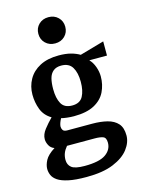

<svg xmlns="http://www.w3.org/2000/svg" viewBox="-132 -795 776 1047"><g transform="rotate(-15 256.5 -271.0)"><path d="M224 177Q161 177 122 168.5Q83 160 62.5 146Q42 132 34.5 114.5Q27 97 27 79Q27 57 40.5 31Q54 5 95 -21Q75 -28 65.5 -46Q56 -64 56 -81Q56 -108 77 -135Q98 -162 123 -187Q84 -210 69 -249.5Q54 -289 54 -333Q54 -380 76 -419Q98 -458 141 -480.5Q184 -503 247 -503Q286 -503 314.5 -495.5Q343 -488 365 -475L502 -514V-434H402Q420 -416 430 -388Q440 -360 440 -333Q440 -287 421 -247.5Q402 -208 358.5 -184.5Q315 -161 243 -161Q224 -161 203 -163.5Q182 -166 172 -169Q165 -157 161 -145Q157 -133 157 -125Q157 -114 163 -105Q169 -96 187 -96H327Q376 -96 413 -86.5Q450 -77 471 -53.5Q492 -30 492 14Q492 53 463.5 90.5Q435 128 376 152.5Q317 177 224 177ZM229 116Q312 116 348 91Q384 66 384 26Q384 -2 367.5 -8.5Q351 -15 320 -15H164Q149 3 142.5 20Q136 37 136 57Q136 85 155.5 100.5Q175 116 229 116ZM249 -220Q293 -220 310 -251.5Q327 -283 327 -333Q327 -384 308.5 -415Q290 -446 246 -446Q218 -446 201 -432Q184 -418 177.5 -393Q171 -368 171 -333Q171 -282 188 -251Q205 -220 249 -220ZM247 -571Q214 -571 192.5 -592Q171 -613 171 -645Q171 -677 192.5 -698Q214 -719 247 -719Q280 -719 301.5 -698Q323 -677 323 -645Q323 -613 301.5 -592Q280 -571 247 -571Z"/></g></svg>

Font: Manuale SemiBold
Style: Regular
Weight: 600
Version: Version 1.002